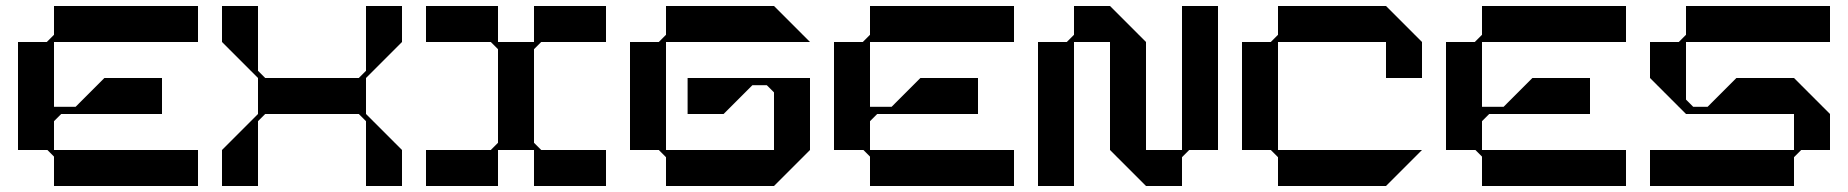

<svg xmlns="http://www.w3.org/2000/svg" viewBox="-20 -620 6160 640"><path d="M640 -480V-600H160V-504L136 -480H40V-120H138L160 -98V0H640V-120H162H160V-216L184 -240H208H252H328H520V-360H328L232 -264H160V-480Z M1200 -360 1320 -480V-600H1200V-384L1176 -360H864L840 -384V-600H720V-480L840 -360V-240L720 -120V0H840V-216L864 -240H1176L1200 -216V0H1320V-120L1200 -240Z M1784 -480H2000V-600H1760V-480H1640V-600H1400V-480H1616L1640 -456V-144L1616 -120H1400V0H1640V-120H1760V0H2000V-120H1784L1760 -144V-456Z M2272 -360V-240H2392L2488 -336H2536L2560 -312V-120H2200V-480H2680L2560 -600H2200V-504L2176 -480H2080V-120H2176L2200 -96V0H2560L2680 -120V-360Z M3360 -480V-600H2880V-504L2856 -480H2760V-120H2858L2880 -98V0H3360V-120H2882H2880V-216L2904 -240H2928H2972H3048H3240V-360H3048L2952 -264H2880V-480Z M4040 -600H3920V-120H3800V-480L3680 -600H3560V-504L3536 -480H3440V0H3560V-480H3680V-120L3800 0H3920V-96L3944 -120H4040Z M4720 -360V-480L4600 -600H4240V-504L4216 -480H4120V-120H4216L4240 -96V0H4600L4720 -120H4600H4585H4240V-480H4600V-360Z M5400 -480V-600H4920V-504L4896 -480H4800V-120H4898L4920 -98V0H5400V-120H4922H4920V-216L4944 -240H4968H5012H5088H5280V-360H5088L4992 -264H4920V-480Z M5600 -480H6080V-600H5600V-504L5576 -480H5480V-360L5600 -240H5960V-120H5480V0H5960V-96L5984 -120H6080V-240L5960 -360H5768L5672 -264H5624L5600 -288Z"/></svg>

Font: KUBO
Style: Regular
Weight: 400
Version: Version 001.000